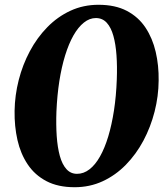

<svg xmlns="http://www.w3.org/2000/svg" viewBox="-20 -773 698 803"><path d="M292 10Q222.5 10 174 -15.5Q125.5 -41 95.8 -85.5Q66 -130 53 -187.5Q40 -245 41 -309.5Q42 -374 58.2 -438Q74.5 -502 104.8 -558.8Q135 -615.5 177.8 -659.2Q220.5 -703 274.5 -728Q328.5 -753 392 -753Q462 -753 510.5 -727.5Q559 -702 588.5 -657.5Q618 -613 631.2 -556Q644.5 -499 643.5 -436Q643 -370.5 626.5 -306Q610 -241.5 579.8 -184.8Q549.5 -128 506.5 -84Q463.5 -40 409.5 -15Q355.5 10 292 10ZM302 -46Q330 -46 354.2 -64.8Q378.5 -83.5 398.2 -118.5Q418 -153.5 432.8 -202.5Q447.5 -251.5 456.8 -311.8Q466 -372 468.5 -441.5Q470.5 -495.5 467.2 -541.8Q464 -588 454.2 -623Q444.5 -658 426.5 -677.8Q408.5 -697.5 381 -697.5Q354.5 -697.5 330.8 -678.5Q307 -659.5 287.2 -624.8Q267.5 -590 252.5 -541.5Q237.5 -493 228.2 -433.8Q219 -374.5 216 -306.5Q214 -251 217.2 -203.8Q220.5 -156.5 230.2 -121Q240 -85.5 257.8 -65.8Q275.5 -46 302 -46Z"/></svg>

Font: Merriweather 36pt Black
Style: Italic
Weight: 900
Italic angle: -7.8°
Version: Version 2.101